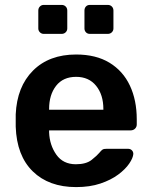

<svg xmlns="http://www.w3.org/2000/svg" viewBox="-20 -752 617 782"><path d="M290 10Q179 10 113.5 -54Q48 -118 44 -236Q44 -245 44 -261Q44 -277 44 -286Q49 -399 114.5 -464.5Q180 -530 290 -530Q371 -530 426 -496.5Q481 -463 509 -403.5Q537 -344 537 -266V-245Q537 -235 530 -228Q523 -221 512 -221H180V-213Q182 -161 209.5 -122Q237 -83 289 -83Q331 -83 353.5 -101Q376 -119 384 -129Q393 -140 398 -143Q403 -146 415 -146H501Q511 -146 517 -140Q523 -134 523 -125Q522 -109 506.5 -86Q491 -63 461.5 -41Q432 -19 389 -4.5Q346 10 290 10ZM180 -305H401V-308Q401 -366 371.5 -402.5Q342 -439 290 -439Q237 -439 208.5 -402.5Q180 -366 180 -308ZM346 -614Q336 -614 330 -620.5Q324 -627 324 -636V-709Q324 -719 330 -725.5Q336 -732 346 -732H419Q429 -732 435.5 -725.5Q442 -719 442 -709V-636Q442 -627 435.5 -620.5Q429 -614 419 -614ZM158 -614Q149 -614 142.5 -620.5Q136 -627 136 -636V-709Q136 -719 142.5 -725.5Q149 -732 158 -732H231Q241 -732 247.5 -725.5Q254 -719 254 -709V-636Q254 -627 247.5 -620.5Q241 -614 231 -614Z"/></svg>

Font: Rubik Medium
Style: Regular
Weight: 500
Designer: Hubert and Fischer
Foundry: Hubert and Fischer
Version: Version 2.300; ttfautohint (v1.8.4.7-5d5b);gftools[0.9.30]